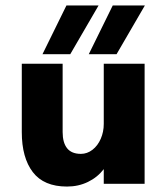

<svg xmlns="http://www.w3.org/2000/svg" viewBox="-20 -675 601 705"><path d="M60 -190V-441H210V-190Q210 -151 226.5 -130.5Q243 -110 277 -110Q300 -110 319.5 -125Q339 -140 350 -165.5Q361 -191 361 -220V-441H511V0H361V-54Q338 -24 303 -7Q268 10 226 10Q141 10 100.5 -43Q60 -96 60 -190ZM224 -655H342L238 -476H136ZM394 -655H512L408 -476H306Z"/></svg>

Font: Teachers[wght]
Style: Regular
Weight: 400
Designer: Alfredo Marco Pradil & Chank Diesel
Version: Version 1.000;Glyphs 3.1.2 (3151)